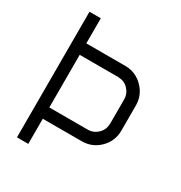

<svg xmlns="http://www.w3.org/2000/svg" viewBox="-192 -968 1038 1103"><g transform="rotate(30 327.0 -416.5)"><path d="M414.2 -241.7Q450 -242.5 477.1 -269.2Q504.2 -295.8 504.2 -333.3H505V-500Q504.2 -535.8 477.9 -562.9Q451.7 -590 414.2 -590V-590.8H155.8V-241.7ZM414.2 -166.7H155.8V0H80.8V-833.3H155.8V-666.7H414.2Q483.3 -666.7 532.1 -617.5Q580.8 -568.3 580.8 -500V-333.3Q580.8 -264.2 532.1 -215.4Q483.3 -166.7 414.2 -166.7Z"/></g></svg>

Font: 0xA000-Squarish
Style: Squareish
Weight: 400
Version: Version 0.1